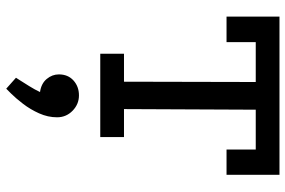

<svg xmlns="http://www.w3.org/2000/svg" viewBox="-174 -456 938 631"><g transform="rotate(90 295.5 -140.0)"><path d="M34 -589H554V-415H471V-511H340L338 -78H430V0H156V-78H248L249 -511H118V-415H34ZM271 309 235 277Q235 277 243 264.5Q251 252 262.5 233.5Q274 215 282 198Q254 194 239 176Q224 158 224 136Q224 106 244 88Q264 70 293 70Q322 70 343.5 91Q365 112 365 142Q365 172 352 201Q339 230 320.5 254Q302 278 287.5 292.5Q273 307 271 309Z"/></g></svg>

Font: Podkova Medium
Style: Regular
Weight: 500
Designer: Ilya Yudin
Foundry: Cyreal (www.cyreal.org)
Version: Version 2.103